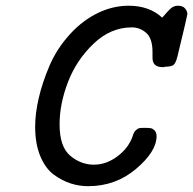

<svg xmlns="http://www.w3.org/2000/svg" viewBox="-20 -639 671 667"><path d="M102.1 -199.2Q102.1 -244.1 114.5 -298.1Q127 -352.1 151.9 -410.6Q176.8 -469.2 222.9 -520Q269 -570.8 327.1 -597.2Q376 -619.1 426.8 -619.1Q498.5 -619.1 543 -578.1H543.9Q564.9 -603 575 -611.1Q585 -619.1 598.1 -619.1Q615.2 -619.1 623 -609.6Q630.9 -600.1 630.9 -589.8Q630.9 -585 596.2 -441.9Q590.3 -418.9 582.3 -413.1Q574.2 -407.2 553.2 -407.2L549.8 -405.8Q546.9 -405.8 544.9 -405.8Q509.8 -405.8 509.8 -438V-458Q509.8 -505.9 487.8 -524.9Q465.8 -543.9 438 -543.9Q364.7 -543.9 305.4 -487.5Q246.1 -431.2 216.6 -355Q187 -278.8 187 -207Q187 -128.9 224.1 -97.9Q261.2 -66.9 306.2 -66.9Q349.1 -66.9 387.9 -95.9Q426.8 -125 440.9 -166Q444.8 -180.2 451.9 -186.5Q459 -192.9 464.1 -193.8Q469.2 -194.8 478 -194.8H483.9Q496.1 -194.8 502.9 -193.8Q509.8 -192.9 516.8 -186Q523.9 -179.2 523.9 -166Q523.9 -112.8 452.9 -52.5Q381.8 7.8 286.1 7.8Q255.4 7.8 225.6 -1.7Q195.8 -11.2 167 -32.2Q138.2 -53.2 120.1 -96.2Q102.1 -139.2 102.1 -199.2Z"/></svg>

Font: CMU Typewriter Text
Style: BoldItalic
Weight: 700
Italic angle: -14.04°
Version: Version 0.7.0